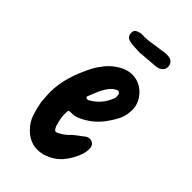

<svg xmlns="http://www.w3.org/2000/svg" viewBox="-187 -650 713 713"><g transform="rotate(45 169.5 -293.0)"><path d="M38 -179Q38 -226 51.5 -269.5Q65 -313 87 -355Q98 -375 113 -393Q128 -411 147 -424Q173 -442 201 -445Q231 -447 255 -432Q279 -417 292 -391.5Q305 -366 300 -334Q299 -325 296 -315Q293 -305 288 -296Q275 -271 257.5 -248.5Q240 -226 215 -209Q199 -198 181.5 -190.5Q164 -183 144 -184Q137 -184 135.5 -182Q134 -180 134 -173Q133 -157 136 -141Q139 -125 144 -109Q150 -96 155 -94Q160 -92 173 -100Q192 -110 207 -127Q216 -135 225 -141.5Q234 -148 243 -155Q247 -159 255 -163Q270 -168 280.5 -160.5Q291 -153 291 -137Q291 -130 290 -123Q289 -116 287 -109Q274 -71 250 -43Q226 -15 185 -2Q128 13 86 -29Q64 -51 55 -78Q46 -105 41 -134Q40 -145 39.5 -156.5Q39 -168 38 -179ZM225 -344Q225 -351 224 -356.5Q223 -362 218 -364Q211 -368 200 -359Q196 -357 193 -354Q190 -351 186 -347Q173 -331 164.5 -312Q156 -293 149 -274Q144 -267 150 -263Q152 -261 155.5 -261.5Q159 -262 161 -263Q206 -288 224 -337Q225 -339 225 -341.5Q225 -344 225 -344ZM171 -522Q158 -523 144.5 -523Q131 -523 118 -526Q96 -530 96 -550Q93 -569 117 -574Q120 -576 123.5 -576Q127 -576 129 -576Q154 -575 177.5 -579Q201 -583 226 -586Q233 -588 240 -588Q247 -588 255 -588Q279 -585 282 -562Q284 -541 261 -531Q252 -528 244 -528Q225 -527 207 -525Q189 -523 171 -522Z"/></g></svg>

Font: Delicious Handrawn
Style: Regular
Weight: 400
Designer: Agung Rohmat
Foundry: Agung Rohmat
Version: Version 1.002; ttfautohint (v1.8.4.7-5d5b);gftools[0.9.27]